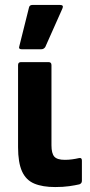

<svg xmlns="http://www.w3.org/2000/svg" viewBox="-20 -745 365 776"><path d="M203 11Q152 11 118.5 -3Q85 -17 69 -52.5Q53 -88 53 -150V-482Q53 -494 65 -494H176Q188 -494 188 -482V-158Q188 -125 199.5 -112Q211 -99 242 -99Q257 -99 271.5 -101Q286 -103 299 -106Q311 -109 311 -96V-14Q311 -4 301 0Q284 4 259.5 7.5Q235 11 203 11ZM67 -546Q54 -546 58 -558L97 -714Q99 -725 111 -725H223Q239 -725 232 -710L163 -555Q157 -546 147 -546Z"/></svg>

Font: Sofia Sans Semi Condensed ExtraBold
Style: Regular
Weight: 800
Designer: Botio Nikoltchev, Ani Petrova
Foundry: lettersoup
Version: Version 4.100